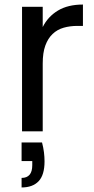

<svg xmlns="http://www.w3.org/2000/svg" viewBox="-20 -578 413 845"><path d="M165 49Q171 72 173.5 92.5Q176 113 176 132Q176 192 150 219.5Q124 247 75 247V205Q122 205 122 149V131H75V49ZM168 0H77V-548H168V-459Q191 -505 235 -531.5Q279 -558 345 -558V-464H321Q288 -464 260 -456Q232 -448 211.5 -428.5Q191 -409 179.5 -377.5Q168 -346 168 -298Z"/></svg>

Font: Poppins
Style: Regular
Weight: 400
Designer: Ninad Kale (Devanagari), Jonny Pinhorn (Latin)
Foundry: Indian Type Foundry
Version: Version 3.002 2017